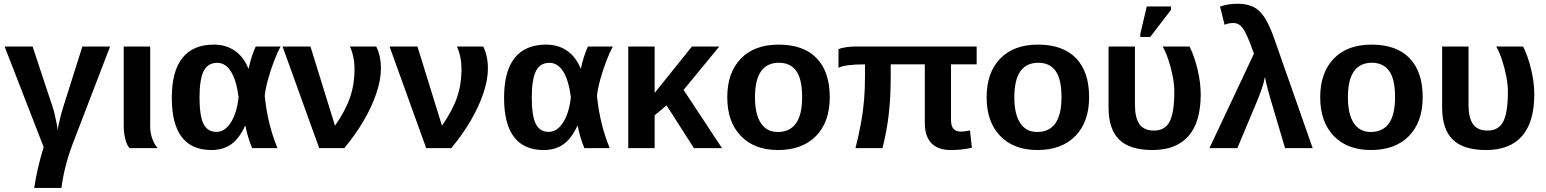

<svg xmlns="http://www.w3.org/2000/svg" viewBox="-20 -770 8036 998"><path d="M359.4 -26.4Q314 92.3 299.3 207H157.7Q173.8 101.1 207 -5.4L3.9 -528.3H149.4L252.9 -215.8Q257.8 -202.1 263.7 -178Q269.5 -153.8 274.2 -129.6Q278.8 -105.5 279.3 -91.8Q281.2 -106.9 286.4 -129.9Q291.5 -152.8 297.9 -176.8Q304.2 -200.7 310.1 -218.3L408.2 -528.3H552.2Z M653.3 0Q638.7 -15.6 630.9 -48.6Q623 -81.5 623 -115.2V-528.3H760.7V-110.8Q760.7 -81.5 771.2 -50.5Q781.7 -19.5 799.8 0Z M1253.9 -115.7Q1223.6 -49.8 1181.6 -20Q1139.6 9.8 1078.6 9.8Q873 9.8 873 -261.7Q873 -400.4 928.5 -469.2Q983.9 -538.1 1091.3 -538.1Q1155.3 -538.1 1201.4 -505.6Q1247.6 -473.1 1271 -413.6H1272.5Q1284.7 -474.1 1309.1 -528.3H1438.5Q1422.4 -499 1404.5 -452.6Q1386.7 -406.2 1373.3 -357.7Q1359.9 -309.1 1356 -271.5Q1371.1 -122.6 1422.4 0H1290.5Q1278.3 -29.3 1269.8 -58.3Q1261.2 -87.4 1255.9 -115.7ZM1017.1 -263.2Q1017.1 -168 1037.8 -126.2Q1058.6 -84.5 1105.5 -84.5Q1148.9 -84.5 1180.2 -133.8Q1211.4 -183.1 1220.2 -264.6Q1209.5 -351.6 1180.9 -397.5Q1152.3 -443.4 1109.4 -443.4Q1059.6 -443.4 1038.3 -399.9Q1017.1 -356.4 1017.1 -263.2Z M1960 -413.1Q1960 -355 1936.3 -284.9Q1912.6 -214.8 1869.9 -141.8Q1827.1 -68.8 1769.5 0H1639.2L1448.7 -528.3H1593.8L1721.2 -116.7Q1775.4 -193.8 1799.1 -262.7Q1822.8 -331.5 1822.8 -408.7Q1822.8 -475.6 1798.8 -528.3H1935.5Q1960 -480.5 1960 -413.1Z M2516.1 -413.1Q2516.1 -355 2492.4 -284.9Q2468.8 -214.8 2426 -141.8Q2383.3 -68.8 2325.7 0H2195.3L2004.9 -528.3H2149.9L2277.3 -116.7Q2331.5 -193.8 2355.2 -262.7Q2378.9 -331.5 2378.9 -408.7Q2378.9 -475.6 2355 -528.3H2491.7Q2516.1 -480.5 2516.1 -413.1Z M2981 -115.7Q2950.7 -49.8 2908.7 -20Q2866.7 9.8 2805.7 9.8Q2600.1 9.8 2600.1 -261.7Q2600.1 -400.4 2655.5 -469.2Q2710.9 -538.1 2818.4 -538.1Q2882.3 -538.1 2928.5 -505.6Q2974.6 -473.1 2998 -413.6H2999.5Q3011.7 -474.1 3036.1 -528.3H3165.5Q3149.4 -499 3131.6 -452.6Q3113.8 -406.2 3100.3 -357.7Q3086.9 -309.1 3083 -271.5Q3098.1 -122.6 3149.4 0H3017.6Q3005.4 -29.3 2996.8 -58.3Q2988.3 -87.4 2982.9 -115.7ZM2744.1 -263.2Q2744.1 -168 2764.9 -126.2Q2785.6 -84.5 2832.5 -84.5Q2876 -84.5 2907.2 -133.8Q2938.5 -183.1 2947.3 -264.6Q2936.5 -351.6 2908 -397.5Q2879.4 -443.4 2836.4 -443.4Q2786.6 -443.4 2765.4 -399.9Q2744.1 -356.4 2744.1 -263.2Z M3382.8 -170.4V0H3245.6V-528.3H3382.8V-287.1L3576.7 -528.3H3718.8L3533.2 -302.7L3732.9 0H3586.9L3444.8 -222.2Z M4293 -264.6Q4293 -136.2 4221.7 -63.2Q4150.4 9.8 4024.4 9.8Q3900.9 9.8 3830.6 -63.5Q3760.3 -136.7 3760.3 -264.6Q3760.3 -392.1 3830.6 -465.1Q3900.9 -538.1 4027.3 -538.1Q4156.7 -538.1 4224.9 -467.5Q4293 -397 4293 -264.6ZM4149.4 -264.6Q4149.4 -358.9 4118.7 -401.4Q4087.9 -443.8 4029.3 -443.8Q3904.3 -443.8 3904.3 -264.6Q3904.3 -176.3 3934.8 -130.1Q3965.3 -84 4022.9 -84Q4149.4 -84 4149.4 -264.6Z M4922.9 9.8Q4854 9.8 4820.6 -26.6Q4787.1 -63 4787.1 -129.4V-435.5H4609.9V-375Q4609.9 -264.6 4599.6 -175.8Q4589.4 -86.9 4566.9 0H4426.8Q4445.8 -76.2 4456.5 -137Q4467.3 -197.8 4471.7 -253.9Q4476.1 -310.1 4476.1 -371.1V-435.5Q4371.1 -435.5 4338.4 -417.5V-514.2Q4352.5 -521 4378.4 -524.7Q4404.3 -528.3 4427.2 -528.3H5056.6V-435.5H4923.3V-147.9Q4923.3 -112.8 4937 -99.4Q4950.7 -85.9 4974.1 -85.9Q4992.7 -85.9 5022 -91.8L5031.7 -2Q4980 9.8 4922.9 9.8Z M5641.1 -264.6Q5641.1 -136.2 5569.8 -63.2Q5498.5 9.8 5372.6 9.8Q5249 9.8 5178.7 -63.5Q5108.4 -136.7 5108.4 -264.6Q5108.4 -392.1 5178.7 -465.1Q5249 -538.1 5375.5 -538.1Q5504.9 -538.1 5573 -467.5Q5641.1 -397 5641.1 -264.6ZM5497.6 -264.6Q5497.6 -358.9 5466.8 -401.4Q5436 -443.8 5377.4 -443.8Q5252.4 -443.8 5252.4 -264.6Q5252.4 -176.3 5283 -130.1Q5313.5 -84 5371.1 -84Q5497.6 -84 5497.6 -264.6Z M6221.2 -278.8Q6221.2 -136.2 6158 -63.2Q6094.7 9.8 5970.2 9.8Q5853 9.8 5797.6 -44.2Q5742.2 -98.1 5742.2 -211.4V-528.3H5879.4V-224.6Q5879.4 -158.2 5902.6 -124.8Q5925.8 -91.3 5978.5 -91.3Q6035.2 -91.3 6059.6 -137.7Q6084 -184.1 6084 -294.4Q6084 -331.1 6075.4 -374.5Q6066.9 -418 6053.2 -459Q6039.6 -500 6023.4 -528.3H6163.1Q6188.5 -477.5 6204.8 -409.2Q6221.2 -340.8 6221.2 -278.8ZM6066.4 -718.3 5958.5 -577.6H5907.2V-593.8L5940.9 -736.3H6066.4Z M6498 -491.2Q6476.1 -553.7 6460 -587.9Q6443.4 -622.6 6428 -636.5Q6412.6 -650.4 6390.6 -650.4Q6366.7 -650.4 6345.2 -641.1L6321.8 -735.8Q6363.8 -750.5 6413.1 -750.5Q6461.4 -750.5 6494.9 -734.1Q6528.3 -717.8 6554 -677.7Q6579.6 -637.7 6604 -567.4L6803.2 0H6659.7L6581.1 -265.1Q6576.7 -280.8 6570.8 -302.5Q6564.9 -324.2 6560.5 -343.8Q6556.2 -363.3 6555.2 -370.6Q6548.8 -338.4 6537.4 -305.2Q6525.9 -272 6516.1 -249L6411.6 0H6266.6Z M7375 -264.6Q7375 -136.2 7303.7 -63.2Q7232.4 9.8 7106.4 9.8Q6982.9 9.8 6912.6 -63.5Q6842.3 -136.7 6842.3 -264.6Q6842.3 -392.1 6912.6 -465.1Q6982.9 -538.1 7109.4 -538.1Q7238.8 -538.1 7306.9 -467.5Q7375 -397 7375 -264.6ZM7231.4 -264.6Q7231.4 -358.9 7200.7 -401.4Q7169.9 -443.8 7111.3 -443.8Q6986.3 -443.8 6986.3 -264.6Q6986.3 -176.3 7016.8 -130.1Q7047.4 -84 7105 -84Q7231.4 -84 7231.4 -264.6Z M7955.1 -278.8Q7955.1 -136.2 7891.8 -63.2Q7828.6 9.8 7704.1 9.8Q7586.9 9.8 7531.5 -44.2Q7476.1 -98.1 7476.1 -211.4V-528.3H7613.3V-224.6Q7613.3 -158.2 7636.5 -124.8Q7659.7 -91.3 7712.4 -91.3Q7769 -91.3 7793.5 -137.7Q7817.9 -184.1 7817.9 -294.4Q7817.9 -331.1 7809.3 -374.5Q7800.8 -418 7787.1 -459Q7773.4 -500 7757.3 -528.3H7897Q7922.4 -477.5 7938.7 -409.2Q7955.1 -340.8 7955.1 -278.8Z"/></svg>

Font: Arimo
Style: Bold
Weight: 700
Designer: Steve Matteson
Foundry: Monotype Imaging Inc.
Version: Version 1.33